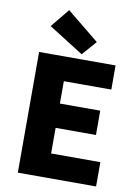

<svg xmlns="http://www.w3.org/2000/svg" viewBox="-108 -1097 845 1167"><g transform="rotate(10 315.0 -513.5)"><path d="M86 0H569V-150H265V-308H514V-458H265V-596H558V-745H86ZM343 -776 421 -865 222 -1027 128 -912Z"/></g></svg>

Font: Noto Sans HK Black
Style: Regular
Weight: 900
Designer: Ryoko NISHIZUKA 西塚涼子 (kana, bopomofo & ideographs); Paul D. Hunt (Latin, Greek & Cyrillic); Sandoll Communications 산돌커뮤니
Foundry: Adobe
Version: Version 2.004;hotconv 1.0.118;makeotfexe 2.5.65603